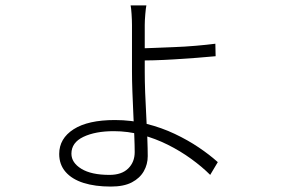

<svg xmlns="http://www.w3.org/2000/svg" viewBox="-20 -633 1040 707"><path d="M519 -613Q517 -604 515 -580.5Q513 -557 513 -541Q513 -524 513 -494.5Q513 -465 513 -431Q513 -397 513 -368Q513 -335 514.5 -293Q516 -251 518.5 -207Q521 -163 522.5 -123.5Q524 -84 524 -58Q524 -28 509.5 -2.5Q495 23 465.5 38.5Q436 54 388 54Q330 54 287.5 40.5Q245 27 221.5 0Q198 -27 198 -66Q198 -123 251 -157Q304 -191 403 -191Q464 -191 519.5 -177Q575 -163 623.5 -140Q672 -117 712 -90Q752 -63 782 -36L754 11Q724 -19 684 -48Q644 -77 598 -100Q552 -123 501.5 -136.5Q451 -150 399 -150Q331 -150 287 -129Q243 -108 243 -67Q243 -34 279.5 -11.5Q316 11 383 11Q428 11 452 -12.5Q476 -36 476 -73Q476 -96 474.5 -133Q473 -170 471 -212.5Q469 -255 467.5 -296Q466 -337 466 -370Q466 -392 466 -425.5Q466 -459 466 -491.5Q466 -524 466 -541Q466 -558 464.5 -581Q463 -604 461 -613ZM488 -455Q510 -455 545 -456.5Q580 -458 620.5 -459.5Q661 -461 701.5 -464.5Q742 -468 773 -472L774 -426Q743 -423 703.5 -420Q664 -417 623 -414.5Q582 -412 547 -411Q512 -410 489 -410Z"/></svg>

Font: Noto Sans JP Thin Light
Style: Regular
Weight: 300
Version: Version 2.004-H2;hotconv 1.0.118;makeotfexe 2.5.65603